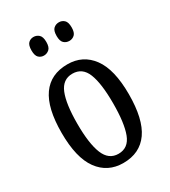

<svg xmlns="http://www.w3.org/2000/svg" viewBox="-185 -838 834 940"><g transform="rotate(-30 232.0 -367.5)"><path d="M231 10Q143 10 92.5 -59Q42 -128 42 -269Q42 -409 90.5 -477.5Q139 -546 234 -546Q321 -546 371.5 -477.5Q422 -409 422 -269Q422 -128 373.5 -59Q325 10 231 10ZM233 -41Q289 -41 311 -99Q333 -157 333 -269Q333 -381 310.5 -437.5Q288 -494 232 -494Q177 -494 154 -437.5Q131 -381 131 -269Q131 -157 154.5 -99Q178 -41 233 -41ZM301 -640Q283 -640 270.5 -651.5Q258 -663 258 -692Q258 -722 270.5 -733.5Q283 -745 301 -745Q318 -745 330.5 -733.5Q343 -722 343 -692Q343 -663 330.5 -651.5Q318 -640 301 -640ZM157 -640Q140 -640 128 -651.5Q116 -663 116 -692Q116 -722 128 -733.5Q140 -745 157 -745Q174 -745 187 -733.5Q200 -722 200 -692Q200 -663 187 -651.5Q174 -640 157 -640Z"/></g></svg>

Font: Noto Serif Lao ExtraCondensed
Style: Regular
Weight: 400
Width: 2
Designer: Monotype Design Team
Foundry: Monotype Imaging Inc.
Version: Version 2.003; ttfautohint (v1.8.4.7-5d5b)